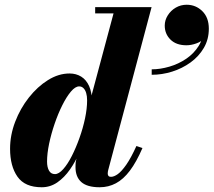

<svg xmlns="http://www.w3.org/2000/svg" viewBox="-20 -780 901 810"><path d="M400.5 10Q348 10 323.2 -11.8Q298.5 -33.5 298.5 -75Q298.5 -80.5 298.8 -88Q299 -95.5 301 -103.5L316.5 -180L351.5 -261.5V-322.5L459 -723.5H381.5V-750H619.5L436.5 -62.5Q434.5 -55 434.5 -47.5Q434.5 -42 437.5 -38Q440.5 -34 448 -34Q461 -34 477 -45.5Q493 -57 512.8 -85.2Q532.5 -113.5 555.5 -164L581 -155.5Q555.5 -96.5 528 -60Q500.5 -23.5 469 -6.8Q437.5 10 400.5 10ZM156 10Q85 10 53.8 -34.5Q22.5 -79 22.5 -152.5Q22.5 -210 44 -266.2Q65.5 -322.5 101.8 -368.5Q138 -414.5 182.5 -442.2Q227 -470 273.5 -470Q301 -470 322.5 -456.8Q344 -443.5 356 -416.8Q368 -390 368 -350Q368 -329.5 362.2 -295.5Q356.5 -261.5 345 -221Q333.5 -180.5 316.2 -139.8Q299 -99 275.2 -65Q251.5 -31 221.8 -10.5Q192 10 156 10ZM212 -45.5Q228 -45.5 246.8 -66.5Q265.5 -87.5 283 -122Q300.5 -156.5 315.2 -197.8Q330 -239 338.8 -280.8Q347.5 -322.5 347.5 -356.5Q347.5 -374.5 343.5 -387.8Q339.5 -401 332 -408.2Q324.5 -415.5 314 -415.5Q297.5 -415.5 279 -393.5Q260.5 -371.5 242.8 -336Q225 -300.5 210.5 -258Q196 -215.5 187.2 -173.8Q178.5 -132 178.5 -98.5Q178.5 -74.5 186.8 -60Q195 -45.5 212 -45.5ZM620 -464.5V-487.5Q656 -487.5 694.5 -498.8Q733 -510 765.8 -532.2Q798.5 -554.5 818.5 -586.8Q838.5 -619 838 -661H860.5Q860.5 -636.5 845.2 -620.5Q830 -604.5 808.2 -596.8Q786.5 -589 766.5 -589Q723.5 -589 699.2 -613Q675 -637 675 -672Q675 -695 687.8 -715.2Q700.5 -735.5 721.5 -747.8Q742.5 -760 767.5 -760Q806 -760 833.5 -733Q861 -706 861 -659Q861 -614 840 -578Q819 -542 783.8 -516.5Q748.5 -491 706 -477.8Q663.5 -464.5 620 -464.5Z"/></svg>

Font: Bodoni Moda 9pt ExtraBold
Style: Italic
Weight: 800
Italic angle: -13°
Designer: Owen Earl
Foundry: indestructible type
Version: Version 2.004